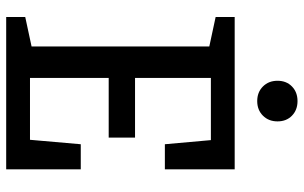

<svg xmlns="http://www.w3.org/2000/svg" viewBox="-196 -762 958 605"><g transform="rotate(90 282.5 -459.0)"><path d="M33 -60 126 -80V-640L33 -660V-720H513V-500H434L421 -645H225V-406H413V-323H225V-75H420L434 -235H513V0H33ZM298 -791Q270 -791 252 -809Q234 -827 234 -855Q234 -883 252 -900.5Q270 -918 298 -918Q326 -918 344 -900.5Q362 -883 362 -855Q362 -827 344 -809Q326 -791 298 -791Z"/></g></svg>

Font: HermeneusOne
Style: Regular
Weight: 400
Designer: Rodrigo Fuenzalida, Pablo Impallari
Foundry: Pablo Impallari, Rodrigo Fuenzalida
Version: Version 1.000; ttfautohint (v0.8) -G 200 -r 50